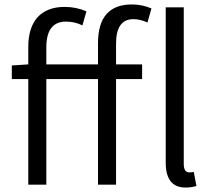

<svg xmlns="http://www.w3.org/2000/svg" viewBox="-20 -829 949 862"><path d="M724 -99V-796H805V-93Q805 -55 830 -55Q839 -55 850 -57L862 6Q839 13 813 13Q724 13 724 -99ZM33 -535 107 -540V-619Q107 -704 148 -751Q191 -798 270 -798Q323 -798 368 -778L350 -715Q316 -732 276 -732Q188 -732 188 -616V-540H420V-635Q420 -809 572 -809Q619 -809 660 -791L642 -728Q609 -743 579 -743Q501 -743 501 -633V-540H618V-474H501V0H420V-474H188V0H107V-474H33Z"/></svg>

Font: Source Han Sans CN Normal
Style: Regular
Weight: 350
Designer: Ryoko NISHIZUKA 西塚涼子 (kana, bopomofo & ideographs); Paul D. Hunt (Latin, Greek & Cyrillic); Sandoll Communications 산돌커뮤니
Foundry: Adobe
Version: Version 2.004;hotconv 1.0.118;makeotfexe 2.5.65603